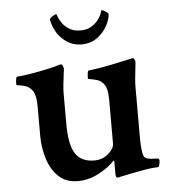

<svg xmlns="http://www.w3.org/2000/svg" viewBox="-48 -657 637 707"><g transform="rotate(-5 271.0 -303.5)"><path d="M211.9 5.9Q168 5.9 140.6 -20.5Q113.3 -46.9 100.6 -87.9Q87.9 -128.9 87.9 -171.9V-281.2Q87.9 -328.1 72.3 -343.8Q63.5 -354.5 50.3 -358.9Q37.1 -363.3 26.9 -364.3Q16.6 -365.2 16.6 -367.2Q16.6 -394.5 21.5 -396.5Q44.9 -398.4 74.2 -403.3Q103.5 -408.2 128.9 -413.6Q154.3 -418.9 164.1 -421.9Q171.9 -423.8 178.7 -425.8Q185.5 -427.7 186.5 -427.7Q191.4 -427.7 193.8 -420.9Q196.3 -414.1 196.3 -410.2Q187.5 -344.7 187.5 -324.2V-207Q187.5 -130.9 209 -97.7Q230.5 -64.5 278.3 -64.5Q309.6 -64.5 331.1 -83.5Q352.5 -102.5 352.5 -120.1V-281.2Q352.5 -328.1 336.9 -343.8Q328.1 -354.5 314.9 -358.4Q301.8 -362.3 291.5 -363.8Q281.2 -365.2 281.2 -367.2Q281.2 -395.5 287.1 -396.5Q305.7 -398.4 334 -403.3Q362.3 -408.2 392.1 -414.6Q421.9 -420.9 443.4 -425.8L451.2 -427.7Q456.1 -427.7 459 -420.9Q461.9 -414.1 460.9 -410.2Q457 -377 455.1 -356Q453.1 -335 453.1 -326.2V-132.8Q453.1 -108.4 455.1 -90.8Q457 -73.2 460.9 -64.5Q464.8 -56.6 476.6 -54.2Q488.3 -51.8 499.5 -51.8Q510.7 -51.8 513.7 -50.8Q517.6 -49.8 517.6 -42Q517.6 -38.1 515.6 -28.8Q513.7 -19.5 509.8 -19.5Q488.3 -19.5 445.8 -11.7Q403.3 -3.9 358.4 5.9Q351.6 5.9 351.6 -9.8V-52.7Q351.6 -57.6 348.6 -57.6Q326.2 -33.2 289.1 -13.7Q252 5.9 211.9 5.9ZM269.5 -494.1Q235.4 -495.1 211.4 -512.7Q187.5 -530.3 175.3 -554.2Q163.1 -578.1 161.1 -595.7Q161.1 -600.6 170.9 -606.9Q180.7 -613.3 185.5 -613.3Q187.5 -613.3 189.5 -604.5Q192.4 -595.7 201.7 -581.5Q210.9 -567.4 228 -556.6Q245.1 -545.9 269.5 -545.9Q293.9 -545.9 311 -556.6Q328.1 -567.4 337.9 -581.5Q347.7 -595.7 349.6 -604.5Q351.6 -613.3 353.5 -613.3Q358.4 -613.3 368.2 -606.9Q377.9 -600.6 377.9 -595.7Q377 -578.1 364.3 -554.2Q351.6 -530.3 328.1 -512.7Q304.7 -495.1 269.5 -494.1Z"/></g></svg>

Font: Crimson Text SemiBold
Style: Regular
Weight: 600
Designer: Sebastian Kosch
Foundry: Sebastian Kosch
Version: Version 1.100; ttfautohint (v1.8.4)